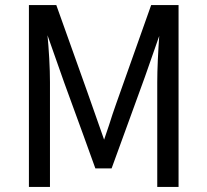

<svg xmlns="http://www.w3.org/2000/svg" viewBox="-20 -731 816 757"><path d="M684 6H600V-407Q600 -482 609 -607H614Q553 -429 487 -251L420 -67H356L308 -200Q232 -405 162 -607H166Q177 -491 177 -407V6H94V-711H202L277 -501Q316 -393 392 -176H389L410 -238Q423 -280 438 -322L576 -711H684Z"/></svg>

Font: LXGW 975 Gothic SC
Style: Regular
Weight: 400
Version: Version 2.01;February 25, 2021